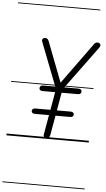

<svg xmlns="http://www.w3.org/2000/svg" viewBox="-97 -1279 973 1764"><g transform="rotate(5 389.0 -397.0)"><path d="M362 -7Q346.5 -7 340.5 -15Q334.5 -23 336.5 -37L368.5 -219H238Q222 -219 214.5 -226.2Q207 -233.5 207 -243Q207 -253 214.5 -260.8Q222 -268.5 238 -268.5H377.5L406.5 -434H291.5Q274.5 -434 267.2 -441.2Q260 -448.5 260 -458.5Q260 -468.5 267.5 -476.8Q275 -485 291.5 -485H403L250.5 -878.5Q247 -888 246 -891.2Q245 -894.5 245 -900Q245 -908.5 252.5 -915.2Q260 -922 271 -922Q285.5 -922 293.2 -915.5Q301 -909 305.5 -897.5L448.5 -525L725 -906.5Q732 -916 739.5 -919Q747 -922 756.5 -922Q763.5 -922 769.5 -918.8Q775.5 -915.5 779.5 -910.2Q783.5 -905 783.5 -898.5Q783.5 -890 773 -874L487 -485H616Q633 -485 640.2 -477.8Q647.5 -470.5 647.5 -460.5Q647.5 -450 640.2 -442Q633 -434 616 -434H466L437 -268.5H563.5Q579.5 -268.5 587.2 -261.2Q595 -254 595 -244Q595 -234.5 587.2 -226.8Q579.5 -219 563.5 -219H428.5L396.5 -37.5Q393.5 -26.5 388 -16.8Q382.5 -7 362 -7ZM362 -7Q346.5 -7 340.5 -15Q334.5 -23 336.5 -37L368.5 -219H238Q222 -219 214.5 -226.2Q207 -233.5 207 -243Q207 -253 214.5 -260.8Q222 -268.5 238 -268.5H377.5L406.5 -434H291.5Q274.5 -434 267.2 -441.2Q260 -448.5 260 -458.5Q260 -468.5 267.5 -476.8Q275 -485 291.5 -485H403L250.5 -878.5Q247 -888 246 -891.2Q245 -894.5 245 -900Q245 -908.5 252.5 -915.2Q260 -922 271 -922Q285.5 -922 293.2 -915.5Q301 -909 305.5 -897.5L448.5 -525L725 -906.5Q732 -916 739.5 -919Q747 -922 756.5 -922Q763.5 -922 769.5 -918.8Q775.5 -915.5 779.5 -910.2Q783.5 -905 783.5 -898.5Q783.5 -890 773 -874L487 -485H616Q633 -485 640.2 -477.8Q647.5 -470.5 647.5 -460.5Q647.5 -450 640.2 -442Q633 -434 616 -434H466L437 -268.5H563.5Q579.5 -268.5 587.2 -261.2Q595 -254 595 -244Q595 -234.5 587.2 -226.8Q579.5 -219 563.5 -219H428.5L396.5 -37.5Q393.5 -26.5 388 -16.8Q382.5 -7 362 -7ZM-5 424.5H754.5V432.5H-5ZM-5 -16H754.5V0H-5ZM-5 -501.5H754.5V-493.5H-5ZM-5 -1226H754.5V-1218H-5Z"/></g></svg>

Font: Edu AU VIC WA NT Guides
Style: Regular
Weight: 400
Designer: Tina and Corey Anderson, Eben Sorkin, Mirko Velimirovic
Foundry: Google for Education
Version: Version 1.001